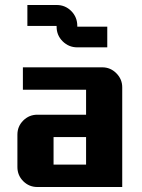

<svg xmlns="http://www.w3.org/2000/svg" viewBox="-20 -750 570 770"><path d="M470.2 0H129.9Q96.7 0 73.2 -23.4Q49.8 -46.9 49.8 -80.1V-210Q49.8 -243.2 73.2 -266.6Q96.7 -290 129.9 -290H325.2V-390.1H71.8V-480H390.1Q422.9 -480 446.5 -456.3Q470.2 -432.6 470.2 -399.9ZM325.2 -89.8V-200.2H194.8V-89.8ZM410.2 -560.1H290Q255.9 -560.1 231.4 -584.2Q207 -608.4 207 -643.1V-646H89.8V-730H207Q241.7 -730 265.9 -705.6Q290 -681.2 290 -646V-643.1H410.2Z"/></svg>

Font: Laconic
Style: Bold
Weight: 700
Designer: Robby Woodard
Version: Version 1.000